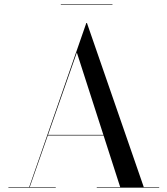

<svg xmlns="http://www.w3.org/2000/svg" viewBox="-20 -872 778 892"><path d="M201 -242.5V-245.5H519.5V-242.5ZM384 -765 648 -2.5H719.5V0H429.5V-2.5H538.5L337 -628L118 -2.5H239V0H19V-2.5H115.5L381 -765ZM262.5 -850V-852.5H502.5V-850Z"/></svg>

Font: Bodoni Moda 72pt
Style: Regular
Weight: 400
Designer: Owen Earl
Foundry: indestructible type
Version: Version 2.005